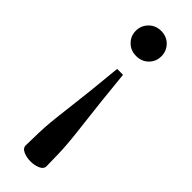

<svg xmlns="http://www.w3.org/2000/svg" viewBox="-236 -448 716 716"><g transform="rotate(45 122.0 -89.5)"><path d="M122 -301Q93 -301 73.8 -320.2Q54.5 -339.5 54.5 -367Q54.5 -394.5 73.8 -414Q93 -433.5 122 -433.5Q151.5 -433.5 170.5 -414Q189.5 -394.5 189.5 -367Q189.5 -339.5 170.5 -320.2Q151.5 -301 122 -301ZM66.5 224.5 68 157Q69 110.5 80.8 18.2Q92.5 -74 106 -217H137Q151 -74 162.5 18.2Q174 110.5 175 157L176.5 224.5Q177 240 159.8 247.8Q142.5 255.5 121.5 255.5Q100.5 255.5 83.2 247.8Q66 240 66.5 224.5Z"/></g></svg>

Font: Newsreader Text Medium
Style: Regular
Weight: 500
Designer: Hugues Gentile
Foundry: Production Type
Version: Version 1.001